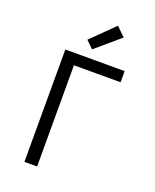

<svg xmlns="http://www.w3.org/2000/svg" viewBox="-176 -1082 951 1180"><g transform="rotate(20 300.0 -491.5)"><path d="M132 0V-735H520V-662H215V0ZM286 -792 239 -838 386 -983 444 -927Z"/></g></svg>

Font: Iosevka SS04 Extended
Style: Regular
Weight: 400
Width: 7
Monospace: yes
Designer: Belleve Invis
Foundry: Belleve Invis
Version: Version 19.0.0; ttfautohint (v1.8.4)